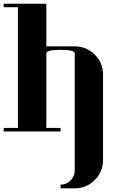

<svg xmlns="http://www.w3.org/2000/svg" viewBox="-20 -712 655 1040"><path d="M0 0V-19H77.1V-672.9H0V-691.9H231V-460.9H384.8Q448.7 -460.9 493.7 -416Q538.1 -371.6 538.1 -308.1V153.8Q538.1 218.3 493.2 263.2Q448.2 308.1 384.8 308.1H308.1V288.1Q339.8 288.1 361.8 266.1Q384.8 242.2 384.8 210.9V-422.9Q384.8 -441.9 308.1 -441.9Q231 -441.9 231 -422.9V-19H308.1V0Z"/></svg>

Font: Hjet
Style: Regular
Weight: 400
Designer: T. Christopher White
Version: Version 1.2